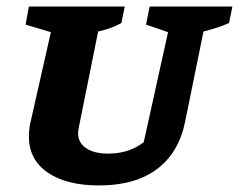

<svg xmlns="http://www.w3.org/2000/svg" viewBox="-20 -555 728 585"><path d="M282 10Q182 10 125 -29.5Q68 -69 68 -139Q68 -148 69 -158.5Q70 -169 71 -174L135 -457L58 -480L68 -535H360L350 -485Q334 -476 317.5 -470Q301 -464 279 -459L220 -166Q219 -159 218.5 -156.5Q218 -154 218 -149Q218 -120 242.5 -103.5Q267 -87 309 -87Q342 -87 369.5 -96Q397 -105 418 -122L492 -457L425 -480L436 -535H688L678 -485Q660 -477 645 -472Q630 -467 600 -459L544 -184Q525 -90 458.5 -40Q392 10 282 10Z"/></svg>

Font: Piazzolla SC
Style: Bold Italic
Weight: 700
Italic angle: -11.3°
Designer: Juan Pablo del Peral
Foundry: Huerta Tipografica
Version: Version 1.330